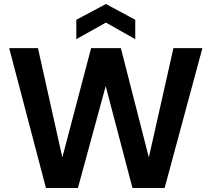

<svg xmlns="http://www.w3.org/2000/svg" viewBox="-20 -941 1058 961"><path d="M210 0 26 -700H170L292 -153L436 -700H585L725 -153L848 -700H993L804 0H643L509 -510L370 0ZM362 -745V-842L510 -921L657 -842V-745L510 -828Z"/></svg>

Font: DM Sans
Style: Bold
Weight: 700
Designer: Colophon Foundry, Jonny Pinhorn
Foundry: Colophon Foundry
Version: Version 4.004; ttfautohint (v1.8.4.7-5d5b)